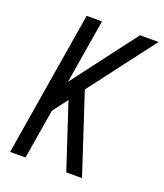

<svg xmlns="http://www.w3.org/2000/svg" viewBox="-136 -826 782 916"><g transform="rotate(20 255.0 -367.5)"><path d="M24 0 145 -735H223L169 -409L416 -735H510L257 -402L389 0H309L201 -328L144 -253L102 0Z"/></g></svg>

Font: Iosevka Term Oblique
Style: Regular
Weight: 400
Italic angle: -9°
Monospace: yes
Designer: Belleve Invis
Foundry: Belleve Invis
Version: Version 31.4.0